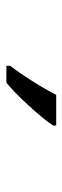

<svg xmlns="http://www.w3.org/2000/svg" viewBox="188 -994 200 617"><g transform="rotate(90 288.5 -686.0)"><path d="M191.9 -618.2Q215.3 -648.4 242.4 -691.4Q269.5 -734.4 285.2 -766.1H383.8V-755.9Q362.3 -724.1 319.8 -677.7Q277.3 -631.3 246.1 -606H191.9Z"/></g></svg>

Font: f08482100
Style: Regular
Weight: 400
Foundry: Ascender Corporation
Version: Version 1.10